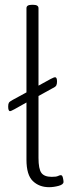

<svg xmlns="http://www.w3.org/2000/svg" viewBox="-20 -772 305 798"><path d="M184 6Q143 6 116.5 -19.5Q90 -45 90 -108V-346L40 -318Q30 -313 27 -311.5Q24 -310 22 -310Q14 -310 14 -329Q14 -340 17 -345Q20 -350 33 -357L90 -388V-738Q90 -752 112 -752H118Q140 -752 140 -738V-416L191 -444Q201 -449 204 -450Q207 -451 209 -451Q217 -451 217 -433Q217 -423 214 -417Q211 -411 198 -405L140 -373V-116Q140 -70 152 -53.5Q164 -37 195 -37Q214 -37 221 -40.5Q228 -44 233 -44Q239 -44 241.5 -33Q244 -22 244 -16Q244 -5 223.5 0.5Q203 6 184 6Z"/></svg>

Font: Asap Condensed ExtraLight
Style: Regular
Weight: 200
Width: 3
Designer: Pablo Cosgaya
Foundry: Omnibus-Type
Version: Version 3.001; ttfautohint (v1.8.4.7-5d5b)